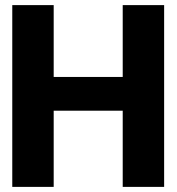

<svg xmlns="http://www.w3.org/2000/svg" viewBox="-20 -731 694 751"><path d="M28 0H190V-298H460V0H622V-711H460V-430H190V-711H28Z"/></svg>

Font: Asimov Pro
Style: Blk
Weight: 900
Designer: Google
Version: Version 2.000980; 2014